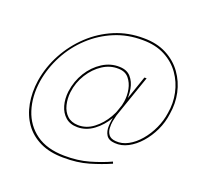

<svg xmlns="http://www.w3.org/2000/svg" viewBox="-125 -842 1008 982"><g transform="rotate(20 379.0 -350.5)"><path d="M237 -320Q233 -284 241 -251Q249 -218 271 -197Q293 -176 330 -175Q376 -174 414.5 -203.5Q453 -233 479 -278Q505 -323 512 -370Q517 -403 510.5 -436Q504 -469 484.5 -492.5Q465 -516 429 -517Q383 -519 342 -492.5Q301 -466 272.5 -420.5Q244 -375 237 -320ZM226 -320Q234 -379 263.5 -426.5Q293 -474 337 -502Q381 -530 430 -528Q470 -527 491.5 -502.5Q513 -478 519.5 -441.5Q526 -405 521 -367Q514 -318 486.5 -271Q459 -224 418.5 -194Q378 -164 331 -164Q291 -164 266 -186Q241 -208 231 -243.5Q221 -279 226 -320ZM61 -320Q74 -399 112 -469Q150 -539 208 -593.5Q266 -648 339 -678.5Q412 -709 496 -708Q567 -708 620 -680.5Q673 -653 706 -607Q739 -561 751 -505Q763 -449 753 -390Q747 -342 726.5 -298.5Q706 -255 676 -221Q646 -187 610.5 -168.5Q575 -150 539 -153Q505 -155 492 -175.5Q479 -196 480.5 -226.5Q482 -257 490 -290L488 -291L567 -520H579L499 -289Q497 -282 495 -272Q493 -262 491 -254Q488 -237 489 -216.5Q490 -196 501.5 -181Q513 -166 540 -164Q574 -161 607.5 -179Q641 -197 669.5 -230.5Q698 -264 717 -305.5Q736 -347 742 -390Q752 -446 740.5 -500.5Q729 -555 697.5 -599.5Q666 -644 615 -670.5Q564 -697 495 -697Q413 -698 342 -668.5Q271 -639 214.5 -586.5Q158 -534 121.5 -465.5Q85 -397 72 -320Q59 -233 82 -161.5Q105 -90 164 -47.5Q223 -5 318 -4Q391 -3 452 -20.5Q513 -38 563 -61L567 -51Q515 -28 453.5 -10Q392 8 317 7Q243 7 190 -18.5Q137 -44 105 -89Q73 -134 62 -193.5Q51 -253 61 -320Z"/></g></svg>

Font: Jost Thin
Style: Italic
Weight: 200
Italic angle: -5°
Version: Version 3.710